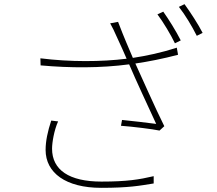

<svg xmlns="http://www.w3.org/2000/svg" viewBox="-20 -871 1040 922"><path d="M226 -292C209 -240 199 -194 199 -151C199 -41 296 31 466 31C598 31 650 21 718 10V-25C649 -9 591 1 467 1C312 1 230 -55 230 -157C230 -187 240 -246 259 -288ZM829 -642C755 -618 684 -603 618 -593C595 -648 579 -682 547 -766L509 -759C520 -740 528 -723 544 -687C562 -648 574 -622 588 -589C467 -574 317 -573 174 -591L175 -557C318 -544 465 -544 600 -562L601 -560C630 -491 696 -350 730 -276C693 -281 608 -291 566 -295L561 -267C616 -263 714 -251 746 -244L769 -265C724 -355 662 -497 630 -566C692 -575 763 -589 835 -608ZM736 -802C764 -765 801 -703 820 -663L848 -677C826 -721 789 -780 764 -815ZM839 -838C869 -800 902 -745 925 -699L953 -713C933 -753 893 -814 866 -851Z"/></svg>

Font: Source Han Sans CN ExtraLight
Style: Regular
Weight: 250
Designer: Ryoko NISHIZUKA (kana & ideographs); Paul D. Hunt (Latin, Greek & Cyrillic); Wenlong ZHANG (bopomofo); Sandoll Communica
Foundry: Adobe Systems Incorporated
Version: Version 1.004;PS 1.004;hotconv 16.6.51;makeotf.lib2.5.65220